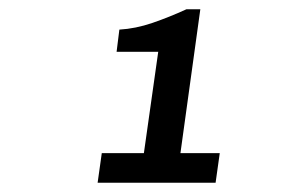

<svg xmlns="http://www.w3.org/2000/svg" viewBox="-20 -817 640 415"><path d="M191 -422 200 -486H291L322 -705H232L238 -753Q273 -755 309.5 -767.5Q346 -780 383 -797H413L370 -486H455L446 -422Z"/></svg>

Font: Chivo Mono SemiBold
Style: Italic
Weight: 600
Italic angle: -8.05°
Monospace: yes
Version: Version 1.008